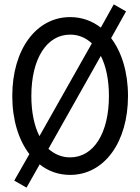

<svg xmlns="http://www.w3.org/2000/svg" viewBox="-20 -788 640 876"><path d="M45 36 101 68 161 -38C200 -7 247 10 300 10C455 10 564 -138 564 -350C564 -459 535 -551 487 -614L555 -736L499 -768L440 -662C400 -693 353 -710 300 -710C145 -710 36 -562 36 -350C36 -241 65 -149 114 -85ZM123 -350C123 -520 193 -630 300 -630C338 -630 372 -616 399 -590L160 -167C136 -214 123 -277 123 -350ZM300 -70C262 -70 229 -84 201 -109L440 -533C464 -486 477 -423 477 -350C477 -180 407 -70 300 -70Z"/></svg>

Font: CommitMono
Style: 400Regular
Weight: 400
Monospace: yes
Designer: Eigil Nikolajsen
Foundry: Eigil Nikolajsen
Version: Version 1.143